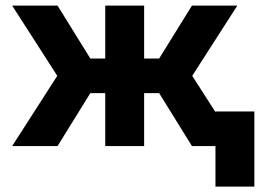

<svg xmlns="http://www.w3.org/2000/svg" viewBox="-20 -528 957 694"><path d="M188 0H23.9L187 -253.9L23.9 -507.8H188L306.6 -316.4H360.4V-507.8H501V-316.4H555.2L673.8 -507.8H837.9L674.8 -253.9L758.8 -123V-125H899.4V146.5H758.8V0H673.8L555.2 -191.4H501V0H360.4V-191.4H306.6Z"/></svg>

Font: Giphurs
Style: Bold
Weight: 700
Version: Version 0.920; ttfautohint (v1.8.4.7-5d5b)